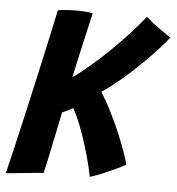

<svg xmlns="http://www.w3.org/2000/svg" viewBox="-50 -701 705 764"><g transform="rotate(5 303.0 -319.0)"><path d="M1 16Q11.5 -27 27 -92.8Q42.5 -158.5 60 -235.8Q77.5 -313 94.8 -390.5Q112 -468 126.8 -535.5Q141.5 -603 151 -648Q166.5 -651 186.8 -652.2Q207 -653.5 224.5 -653.5Q245 -653.5 262.8 -652Q280.5 -650.5 290 -648.5Q287.5 -636 280.8 -607.2Q274 -578.5 265.5 -540.8Q257 -503 248 -462.8Q239 -422.5 231.5 -387.5Q265.5 -411 312.2 -451.8Q359 -492.5 409.8 -544.2Q460.5 -596 506.5 -653Q533 -629.5 563.5 -608Q594 -586.5 606.5 -579Q596 -565 570.8 -536.8Q545.5 -508.5 510.2 -473.5Q475 -438.5 434 -403.2Q393 -368 351.5 -340Q374 -305 395.2 -262.2Q416.5 -219.5 433.8 -178.2Q451 -137 462 -105Q473 -73 475.5 -59.5Q462 -51.5 436.8 -39.8Q411.5 -28 384 -16.5Q356.5 -5 335 1Q333 -12.5 325 -45Q317 -77.5 304.8 -118Q292.5 -158.5 277.2 -198.2Q262 -238 245.5 -266Q235.5 -259.5 223.2 -253.5Q211 -247.5 203 -244.5Q196.5 -211.5 188.2 -172Q180 -132.5 172.2 -95.5Q164.5 -58.5 158.8 -32Q153 -5.5 151 1.5Q142.5 2 118.2 4.2Q94 6.5 62.5 9.8Q31 13 1 16Z"/></g></svg>

Font: Grandstander SemiBold
Style: Italic
Weight: 600
Italic angle: -15°
Designer: Tyler Finck
Foundry: Etcetera Type Co
Version: Version 1.200; ttfautohint (v1.8.3)